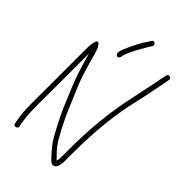

<svg xmlns="http://www.w3.org/2000/svg" viewBox="-264 -953 1085 1085"><g transform="rotate(45 278.0 -411.0)"><path d="M196 -660.5C207.9 -644.2 221.7 -658.3 223.4 -672.3C226.3 -694.9 244.8 -735.1 279 -793C287.7 -807.7 294 -818.7 298 -826L305 -836C310.3 -844.8 307.5 -852.5 296.8 -858.9C291.3 -862.2 285.3 -859.9 279 -852L273 -841C247.2 -804.2 222.6 -757.3 199.3 -700.5C191.5 -681.5 190.4 -668.2 196 -660.5ZM95 16 91 2C89.7 -7.3 87.4 -24 84.1 -48.1C78.5 -88.3 81 -212.4 81 -257V-553C83.9 -540.5 92.6 -510.4 107.2 -462.6C132.7 -378.9 166.1 -306.7 195 -236C212 -194.5 269.7 -82.8 292 -51C305.4 -31.9 348.9 19.5 366.5 32.5C374.2 38.2 381.8 39.5 389.5 36.5C405.8 30.1 414 8.9 414 -27V-89.5C414 -262.5 429.8 -414.8 461.5 -546.5C476.9 -610.5 485.2 -661.1 500 -733L506 -767C507.5 -776.3 503.5 -782.1 494 -784.5C485.2 -786.7 478.2 -780.1 477 -773L470 -738C466 -715.3 462.2 -695.8 458.5 -679.5C449.2 -638.1 442.3 -598.9 432 -553C400 -410.8 384 -256.3 384 -89.5V-30C384 -14.7 382.7 -3 380 5C319.8 -55.2 314.7 -64.2 271.5 -145C226.7 -228.9 215.9 -267.3 176.1 -357.5C156.9 -401.1 139.5 -451.5 124 -508.7C108.5 -565.8 98.5 -598.9 94 -608C59.4 -674.3 51 -605.4 51 -555V-257C51 -232.3 50.8 -191.3 50.5 -134C50.2 -76.7 54 -29.3 62 8L65 23C68.1 41.6 98.2 35 95 16Z"/></g></svg>

Font: MewTooHand
Style: Regular
Weight: 400
Designer: Mew Too, Robert Jablonski
Version: Version 0.77